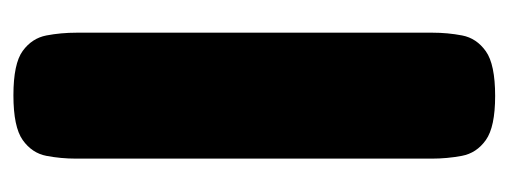

<svg xmlns="http://www.w3.org/2000/svg" viewBox="-250 -480 740 279"><g transform="rotate(-90 119.5 -341.0)"><path d="M119 9Q74 9 55 -4.5Q36 -18 32 -39.5Q28 -61 28 -83V-600Q28 -622 32 -643Q36 -664 55 -677.5Q74 -691 120 -691Q166 -691 184.5 -677.5Q203 -664 207 -643Q211 -622 211 -599V-82Q211 -60 207 -39Q203 -18 184 -4.5Q165 9 119 9Z"/></g></svg>

Font: Fredoka
Style: Bold
Weight: 700
Designer: Ben Nathan
Foundry: Milena B. Brandão, Ben Nathan
Version: Version 2.001